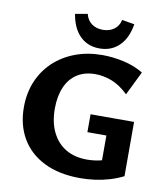

<svg xmlns="http://www.w3.org/2000/svg" viewBox="-96 -961 916 1056"><g transform="rotate(10 362.5 -433.5)"><path d="M423 15Q305 15 221.5 -26.5Q138 -68 94.5 -142.5Q51 -217 51 -316Q51 -395 78.5 -460.5Q106 -526 156.5 -573.5Q207 -621 276 -647Q345 -673 428 -673Q486 -673 547 -659.5Q608 -646 657 -616L592 -483Q544 -529 497.5 -546Q451 -563 408 -563Q348 -563 306 -536Q264 -509 242 -458Q220 -407 220 -338Q220 -261 247.5 -205.5Q275 -150 324.5 -121Q374 -92 442 -92Q480 -92 516.5 -100.5Q553 -109 583 -128L525 -61V-241H419V-341H662V-38Q627 -20 586.5 -8Q546 4 504.5 9.5Q463 15 423 15ZM404 -706Q338 -706 295 -748.5Q252 -791 239 -870L308 -882Q316 -848 341.5 -829Q367 -810 404 -810Q441 -810 467 -829Q493 -848 500 -882L570 -870Q557 -791 513.5 -748.5Q470 -706 404 -706Z"/></g></svg>

Font: Ysabeau SC ExtraBold
Style: Regular
Weight: 800
Designer: Christian Thalmann (Catharsis Fonts)
Version: Version 2.001;gftools[0.9.30]; featfreeze: smcp